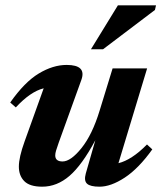

<svg xmlns="http://www.w3.org/2000/svg" viewBox="-20 -690 608 723"><path d="M303 -36.5 339 -162Q289 -68.5 241.8 -27.8Q194.5 13 139 13Q92 13 71.5 -7.8Q51 -28.5 51 -62.5Q51 -97.5 72.5 -157L144.5 -357.5Q94.5 -345 39.5 -285.5L18.5 -304Q72.5 -381 126 -413.2Q179.5 -445.5 231 -445.5Q306.5 -445.5 286.5 -389.5L201 -152.5Q194.5 -134 191.2 -123.2Q188 -112.5 188 -105Q188 -82 215.5 -82Q246.5 -82 287 -132.5Q327.5 -183 355 -273L404 -432.5H534L426 -75.5Q450.5 -81.5 477.2 -98.8Q504 -116 533.5 -146L553.5 -127.5Q502 -55.5 449.8 -21.2Q397.5 13 355 13Q320 13 307.8 1.8Q295.5 -9.5 303 -36.5ZM322.5 -504.5 424 -670H567.5L563.5 -652.5L368 -504.5Z"/></svg>

Font: Newsreader Text
Style: Bold Italic
Weight: 700
Italic angle: -17°
Designer: Hugues Gentile
Foundry: Production Type
Version: Version 1.001